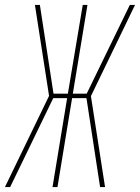

<svg xmlns="http://www.w3.org/2000/svg" viewBox="-28 -755 565 775"><path d="M-8 0 170 -368 113 -735H133L188 -377H246L306 -735H325L266 -377H322L496 -735H517L339 -367L396 0H376L321 -359H263L204 0H184L243 -359H187L13 0Z"/></svg>

Font: Iosevka SS04 Thin
Style: Italic
Weight: 100
Italic angle: -9°
Monospace: yes
Designer: Belleve Invis
Foundry: Belleve Invis
Version: Version 19.0.0; ttfautohint (v1.8.4)